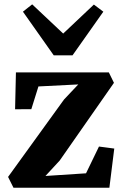

<svg xmlns="http://www.w3.org/2000/svg" viewBox="-20 -884 578 904"><path d="M348.5 -486.5 161 -477 127.5 -370 51 -369.5 55 -543H492.5L516.5 -494L261 -128L194 -55.5L385 -68L446 -194L518 -184.5L495 0H43.5L18 -51L281.5 -415.5ZM233 -623.5 88 -829 131.5 -863.5 277.5 -726 422 -862.5 466.5 -829 321.5 -623.5Z"/></svg>

Font: Merriweather 48pt ExtraBold
Style: Regular
Weight: 800
Version: Version 2.100